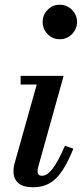

<svg xmlns="http://www.w3.org/2000/svg" viewBox="-20 -780 348 810"><path d="M160 -687.5Q160 -717 180.8 -738.5Q201.5 -760 232 -760Q262.5 -760 283.8 -738.5Q305 -717 305 -687.5Q305 -658 283.8 -636.2Q262.5 -614.5 232 -614.5Q201.5 -614.5 180.8 -636.2Q160 -658 160 -687.5ZM289.5 -153Q254.5 -65 216.2 -27.5Q178 10 120.5 10Q77 10 57 -8Q37 -26 37 -55.5Q37 -66 38.2 -75.2Q39.5 -84.5 42 -92.5L135 -423.5H67V-460H248.5L141 -75Q138.5 -66 138.5 -58Q138.5 -38.5 157 -38.5Q179 -38.5 201.8 -68Q224.5 -97.5 254 -165Z"/></svg>

Font: Bodoni* 06pt Medium
Style: Italic
Weight: 500
Italic angle: -13°
Version: Version 2.3